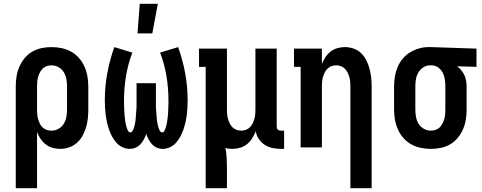

<svg xmlns="http://www.w3.org/2000/svg" viewBox="-20 -776 2540 1011"><path d="M63 215V-320Q63 -347 67 -373Q71 -399 81.5 -423.5Q92 -448 109 -469Q126 -490 149 -503.5Q172 -517 198 -522.5Q224 -528 251 -528Q278 -528 304.5 -522.5Q331 -517 354.5 -504Q378 -491 396 -470.5Q414 -450 425 -425Q436 -400 440.5 -373.5Q445 -347 445 -320V-200Q445 -176 442.5 -152Q440 -128 433 -105Q426 -82 414.5 -61Q403 -40 385 -24Q367 -8 344 0Q321 8 297 8Q277 8 257 2.5Q237 -3 221 -15.5Q205 -28 193.5 -45Q182 -62 175 -81V215ZM251 -88Q271 -88 288.5 -98Q306 -108 316 -124.5Q326 -141 329.5 -160.5Q333 -180 333 -200V-320Q333 -340 329.5 -359.5Q326 -379 316 -395.5Q306 -412 288.5 -422Q271 -432 251 -432Q239 -432 226.5 -428Q214 -424 205 -415Q196 -406 190 -394.5Q184 -383 180.5 -370.5Q177 -358 176 -345.5Q175 -333 175 -320V-200Q175 -187 176 -174.5Q177 -162 180.5 -149.5Q184 -137 189.5 -125.5Q195 -114 204.5 -105Q214 -96 226 -92Q238 -88 251 -88Z M837 8Q821 8 806 1.5Q791 -5 780.5 -16.5Q770 -28 762.5 -42Q755 -56 750 -71Q745 -56 737.5 -42Q730 -28 719.5 -16.5Q709 -5 694 1.5Q679 8 663 8Q644 8 625.5 -0.5Q607 -9 593.5 -24Q580 -39 570.5 -56.5Q561 -74 554.5 -93Q548 -112 543.5 -131.5Q539 -151 536.5 -170.5Q534 -190 533 -210Q532 -230 532 -250Q532 -321 545 -391Q558 -461 582 -528L677 -499Q654 -439 643.5 -375.5Q633 -312 633 -248Q633 -241 633 -233.5Q633 -226 633.5 -218.5Q634 -211 634 -203.5Q634 -196 634.5 -188.5Q635 -181 635.5 -173.5Q636 -166 637 -158.5Q638 -151 639 -144Q640 -137 641 -129.5Q642 -122 644 -115Q646 -108 648.5 -100.5Q651 -93 655 -86Q659 -79 666 -79Q673 -79 677 -85.5Q681 -92 683.5 -98Q686 -104 687.5 -111Q689 -118 690.5 -124.5Q692 -131 693 -138Q694 -145 694.5 -151.5Q695 -158 695.5 -165Q696 -172 696.5 -178.5Q697 -185 697.5 -192Q698 -199 698.5 -205.5Q699 -212 699 -219Q699 -226 699 -233Q699 -240 699 -246.5Q699 -253 699 -260V-338H801V-260Q801 -253 801 -246.5Q801 -240 801 -233Q801 -226 801 -219Q801 -212 801.5 -205.5Q802 -199 802.5 -192Q803 -185 803.5 -178.5Q804 -172 804.5 -165Q805 -158 805.5 -151.5Q806 -145 807 -138Q808 -131 809.5 -124.5Q811 -118 812.5 -111Q814 -104 816.5 -98Q819 -92 823 -85.5Q827 -79 834 -79Q841 -79 845 -86Q849 -93 851.5 -100.5Q854 -108 856 -115Q858 -122 859 -129.5Q860 -137 861 -144Q862 -151 863 -158.5Q864 -166 864.5 -173.5Q865 -181 865.5 -188.5Q866 -196 866 -203.5Q866 -211 866.5 -218.5Q867 -226 867 -233.5Q867 -241 867 -248Q867 -312 856.5 -375.5Q846 -439 823 -499L918 -528Q942 -461 955 -391Q968 -321 968 -250Q968 -230 967 -210Q966 -190 963.5 -170.5Q961 -151 956.5 -131.5Q952 -112 945.5 -93Q939 -74 929.5 -56.5Q920 -39 906.5 -24Q893 -9 874.5 -0.5Q856 8 837 8ZM704 -600 716 -756H811L782 -600Z M1063 215V-424H1028V-520H1175V-200Q1175 -187 1176 -174.5Q1177 -162 1180.5 -150Q1184 -138 1189.5 -126.5Q1195 -115 1204 -106Q1213 -97 1225 -92.5Q1237 -88 1250 -88Q1263 -88 1275 -92.5Q1287 -97 1296 -106Q1305 -115 1310.5 -126.5Q1316 -138 1319.5 -150Q1323 -162 1324 -174.5Q1325 -187 1325 -200V-520H1437V-111Q1437 -107 1438 -102Q1439 -97 1442.5 -94Q1446 -91 1450.5 -89.5Q1455 -88 1460 -88H1476V8H1460Q1438 8 1415.5 3.5Q1393 -1 1374.5 -13Q1356 -25 1343 -44Q1330 -63 1327 -85Q1319 -66 1308 -48Q1297 -30 1281 -17Q1265 -4 1244.5 2Q1224 8 1204 8Q1195 8 1185.5 7Q1176 6 1167 3Q1172 29 1173.5 55Q1175 81 1175 107V215Z M1825 215V-320Q1825 -333 1824 -345.5Q1823 -358 1819.5 -370Q1816 -382 1810.5 -393.5Q1805 -405 1796 -414Q1787 -423 1775 -427.5Q1763 -432 1750 -432Q1737 -432 1725 -427.5Q1713 -423 1704 -414Q1695 -405 1689.5 -393.5Q1684 -382 1680.5 -370Q1677 -358 1676 -345.5Q1675 -333 1675 -320V0H1563V-424H1528V-520H1675V-439Q1682 -458 1693.5 -475Q1705 -492 1721 -504.5Q1737 -517 1756.5 -522.5Q1776 -528 1796 -528Q1820 -528 1842.5 -520Q1865 -512 1882 -495.5Q1899 -479 1909.5 -457.5Q1920 -436 1926 -413.5Q1932 -391 1934.5 -367.5Q1937 -344 1937 -320V215Z M2249 8Q2222 8 2195.5 2.5Q2169 -3 2145.5 -16Q2122 -29 2104 -49.5Q2086 -70 2075 -95Q2064 -120 2059.5 -146.5Q2055 -173 2055 -200V-320Q2055 -346 2059 -371.5Q2063 -397 2073 -421Q2083 -445 2099.5 -465.5Q2116 -486 2138 -499.5Q2160 -513 2185 -520.5Q2210 -528 2236 -528H2250L2489 -520V-424L2387 -427Q2399 -418 2409 -406Q2419 -394 2425.5 -380Q2432 -366 2434.5 -350.5Q2437 -335 2437 -320V-200Q2437 -173 2433 -147Q2429 -121 2418.5 -96.5Q2408 -72 2391 -51Q2374 -30 2351 -16.5Q2328 -3 2302 2.5Q2276 8 2249 8ZM2249 -88Q2261 -88 2273.5 -92Q2286 -96 2295 -105Q2304 -114 2310 -125.5Q2316 -137 2319.5 -149.5Q2323 -162 2324 -174.5Q2325 -187 2325 -200V-320Q2325 -338 2322.5 -356.5Q2320 -375 2312 -391.5Q2304 -408 2289 -419.5Q2274 -431 2255 -432H2244Q2225 -432 2208.5 -421Q2192 -410 2182.5 -393.5Q2173 -377 2170 -358Q2167 -339 2167 -320V-200Q2167 -180 2170.5 -160.5Q2174 -141 2184 -124.5Q2194 -108 2211.5 -98Q2229 -88 2249 -88Z"/></svg>

Font: Iosevka Curly Slab
Style: Bold
Weight: 700
Monospace: yes
Designer: Belleve Invis
Foundry: Belleve Invis
Version: Version 22.1.2; ttfautohint (v1.8.4)